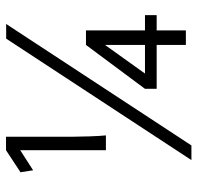

<svg xmlns="http://www.w3.org/2000/svg" viewBox="-29 -597 644 626"><g transform="rotate(-90 293.0 -284.0)"><path d="M84 18.1 480 -585.9H527.8L131.8 18.1ZM116.2 -260.7V-540L50.8 -498L44.4 -539.1L116.2 -586.4H160.2V-369.6Q160.2 -347.2 161.4 -313.2Q162.6 -279.3 164.6 -260.7ZM459.5 0V-95.2H316.4V-133.3L459.5 -325.7H506.8V-133.3H556.6V-95.2H506.8V0ZM366.2 -133.3H459.5V-263.7Z"/></g></svg>

Font: Harmattan
Style: Regular
Weight: 400
Designer: George W. Nuss III and SIL International
Foundry: SIL International
Version: Version 4.000